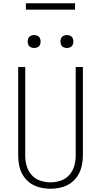

<svg xmlns="http://www.w3.org/2000/svg" viewBox="-20 -1144 616 1172"><path d="M288 8Q320 8 352 0.5Q384 -7 410.5 -25.5Q437 -44 454.5 -72Q472 -100 479 -131.5Q486 -163 486 -195V-735H442V-195Q442 -163 433.5 -132Q425 -101 403.5 -76.5Q382 -52 351 -41.5Q320 -31 288 -31Q256 -31 225 -41.5Q194 -52 172.5 -76.5Q151 -101 142.5 -132Q134 -163 134 -195V-735H91V-195Q91 -163 97.5 -131.5Q104 -100 121.5 -72Q139 -44 166 -25.5Q193 -7 224.5 0.5Q256 8 288 8ZM388 -851Q399 -851 409 -855.5Q419 -860 423.5 -870Q428 -880 428 -890Q428 -901 423.5 -911Q419 -921 409 -925.5Q399 -930 388 -930Q378 -930 368 -925.5Q358 -921 353.5 -911Q349 -901 349 -890Q349 -880 353.5 -870Q358 -860 368 -855.5Q378 -851 388 -851ZM188 -851Q199 -851 209 -855.5Q219 -860 223.5 -870Q228 -880 228 -890Q228 -901 223.5 -911Q219 -921 209 -925.5Q199 -930 188 -930Q178 -930 168 -925.5Q158 -921 153.5 -911Q149 -901 149 -890Q149 -880 153.5 -870Q158 -860 168 -855.5Q178 -851 188 -851ZM138 -1085H438V-1124H138Z"/></svg>

Font: Iosevka Sparkle Extralight
Style: Regular
Weight: 200
Designer: Belleve Invis
Foundry: Belleve Invis
Version: Version 4.5.0; ttfautohint (v1.8.3)